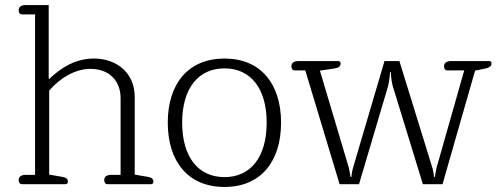

<svg xmlns="http://www.w3.org/2000/svg" viewBox="-20 -730 1976 761"><path d="M67 0H239C247 0 249 -5 249 -10C249 -21 243 -26 227 -29L175 -38V-371C219 -422 279 -457 338 -457C415 -457 458 -408 458 -341V-37H421C405 -37 393 -31 393 -16C393 -6 398 0 406 0H578C586 0 588 -5 588 -10C588 -21 580 -27 566 -29L514 -38V-345C514 -443 441 -498 352 -498C281 -498 223 -463 175 -417L173 -419V-710H82C66 -710 54 -704 54 -689C54 -678 59 -673 67 -673H119V-37H82C66 -37 54 -31 54 -16C54 -6 59 0 67 0Z M870 11C1013 11 1094 -89 1094 -244C1094 -398 1013 -498 870 -498C726 -498 645 -398 645 -244C645 -89 726 11 870 11ZM870 -28C766 -28 702 -107 702 -244C702 -380 766 -459 870 -459C973 -459 1037 -380 1037 -244C1037 -107 973 -28 870 -28Z M1326 0H1403L1518 -388C1524 -412 1526 -444 1526 -444H1529C1529 -444 1530 -412 1537 -388L1656 0H1734L1863 -450L1906 -459C1918 -462 1928 -467 1928 -478C1928 -483 1927 -488 1919 -488H1768C1752 -488 1740 -482 1740 -467C1740 -457 1745 -451 1753 -451H1820L1710 -64C1706 -47 1704 -29 1704 -29H1700C1700 -29 1699 -47 1694 -64L1563 -488H1504L1379 -64C1374 -47 1373 -29 1373 -29H1369C1369 -29 1367 -47 1363 -64L1248 -450L1308 -459C1321 -461 1330 -467 1330 -478C1330 -483 1328 -488 1320 -488H1163C1147 -488 1135 -482 1135 -467C1135 -457 1140 -451 1148 -451H1190Z"/></svg>

Font: Maitree Light
Style: Regular
Weight: 300
Designer: CadsonDemak Team
Foundry: CadsonDemak
Version: Version 1.000;PS 001.000;hotconv 1.0.88;makeotf.lib2.5.64775